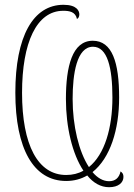

<svg xmlns="http://www.w3.org/2000/svg" viewBox="-20 -745 560 801"><path d="M435 36C474 36 495 17 495 -7C495 -19 491 -24 483 -30C477 -3 461 11 435 11C410 11 386 -3 366 -27C440 -86 477 -204 477 -338C477 -485 448 -575 367 -575C281 -575 255 -467 255 -332C255 -214 282 -102 328 -33C307 -21 283 -15 256 -15C138 -15 72 -140 72 -358C72 -566 132 -700 244 -700C269 -700 295 -696 301 -666C307 -668 311 -676 311 -685C311 -699 301 -725 245 -725C118 -725 44 -593 44 -359C44 -124 120 10 256 10C289 10 318 2 344 -13C369 18 400 36 435 36ZM351 -48C309 -112 283 -220 283 -332C283 -437 300 -550 368 -550C428 -550 449 -463 449 -338C449 -212 417 -101 351 -48Z"/></svg>

Font: Noto Serif ExtraCondensed Thin
Style: Regular
Weight: 100
Width: 2
Designer: Monotype Design Team
Foundry: Monotype Imaging Inc.
Version: Version 2.013